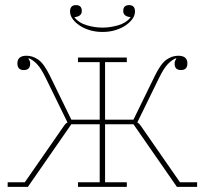

<svg xmlns="http://www.w3.org/2000/svg" viewBox="-20 -731 801 751"><path d="M10 -18H77L229 -237Q237 -249 244 -252L159 -426Q140 -465 123.5 -481.5Q107 -498 93 -503L91 -502Q94 -497 96 -493Q98 -489 98 -482Q98 -457 73 -457Q48 -457 48 -483Q48 -513 84 -513Q108 -513 130 -497.5Q152 -482 175 -435L259 -263H370V-488H285V-506H476V-488H391V-263H502L586 -435Q609 -482 631 -497.5Q653 -513 677 -513Q713 -513 713 -483Q713 -457 688 -457Q663 -457 663 -482Q663 -489 665 -493Q667 -497 670 -502L668 -503Q654 -498 637.5 -481.5Q621 -465 602 -426L517 -252Q524 -249 532 -237L684 -18H751V0H672L502 -245H391V-18H476V0H285V-18H370V-245H259L89 0H10ZM381 -606Q354 -606 331 -613Q308 -620 291 -631.5Q274 -643 264 -657Q254 -671 254 -686Q254 -711 277 -711Q300 -711 300 -688Q300 -667 272 -664V-662Q289 -641 320 -632Q351 -623 381 -623Q411 -623 442 -632Q473 -641 490 -662V-664Q462 -667 462 -688Q462 -711 485 -711Q508 -711 508 -686Q508 -671 498 -657Q488 -643 471 -631.5Q454 -620 431 -613Q408 -606 381 -606Z"/></svg>

Font: IBM Plex Serif Thin
Style: Regular
Weight: 100
Designer: Mike Abbink, Paul van der Laan, Pieter van Rosmalen
Foundry: Bold Monday
Version: Version 3.001